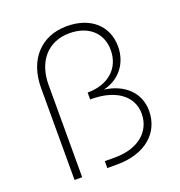

<svg xmlns="http://www.w3.org/2000/svg" viewBox="-133 -856 910 969"><g transform="rotate(-20 321.5 -371.5)"><path d="M103 -494V0H144V-496C144 -623 217 -705 331 -705C433 -705 499 -646 499 -554C499 -456 427 -392 316 -392V-355H322C452 -355 536 -295 536 -199C536 -102 457 -37 335 -37H279V0H333C481 0 576 -80 576 -200C576 -297 505 -364 398 -378C484 -397 540 -468 540 -558C540 -671 457 -743 331 -743C192 -743 103 -645 103 -494Z"/></g></svg>

Font: Montserrat arm ExtraLight
Style: Regular
Weight: 275
Designer: Julieta Ulanovsky
Foundry: Julieta Ulanovsky
Version: Version 6.000;PS 006.000;hotconv 1.0.88;makeotf.lib2.5.64775